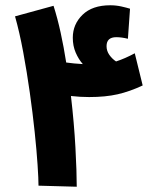

<svg xmlns="http://www.w3.org/2000/svg" viewBox="-20 -708 576 728"><path d="M271 0 126 -4Q126 -29 122.5 -82.5Q119 -136 111.5 -207.5Q104 -279 93 -357Q82 -435 68 -510.5Q54 -586 37 -646L183 -686Q198 -639 210 -584Q222 -529 231 -471Q245 -469 260.5 -467.5Q276 -466 294 -465Q278 -483 267 -508.5Q256 -534 256 -565Q256 -616 293 -652Q330 -688 398 -688Q420 -688 440 -683.5Q460 -679 473 -675L465 -561Q453 -564 442 -565.5Q431 -567 421 -567Q384 -567 384 -533Q384 -515 394.5 -500Q405 -485 420 -475Q454 -486 491 -506L521 -384Q472 -361 426 -350.5Q380 -340 318 -340Q300 -340 284 -341Q268 -342 249 -344Q261 -241 266 -148.5Q271 -56 271 0Z"/></svg>

Font: Noto Sans Arabic UI Cn XBd
Style: Regular
Weight: 800
Width: 3
Designer: Monotype Design Team, Nadine Chahine and Nizar Qandah
Foundry: Monotype Imaging Inc.
Version: Version 2.010; ttfautohint (v1.8.4.7-5d5b)